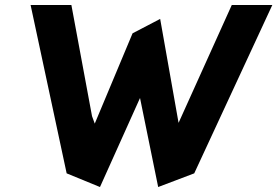

<svg xmlns="http://www.w3.org/2000/svg" viewBox="-20 -733 1115 772"><path d="M624 -657 513 -599 361 -236 350 -266 267 -713H103L248 -36L382 19L543 -339L616 19L761 -36L1075 -713H912L698 -239Z"/></svg>

Font: Bluebird
Style: SfBdObl
Weight: 700
Designer: Jasper
Foundry: Cannot Into Space Fonts
Version: Version 0.98